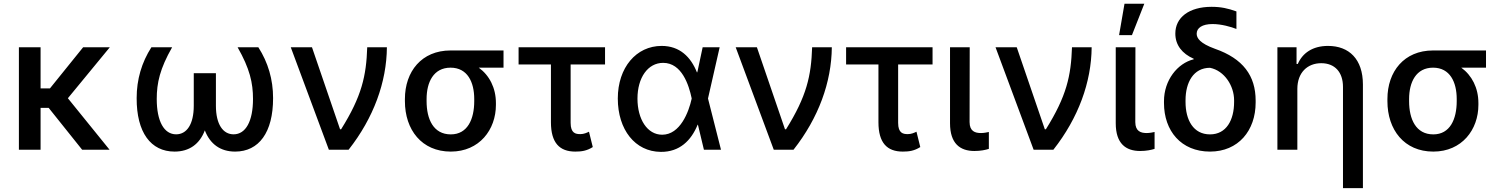

<svg xmlns="http://www.w3.org/2000/svg" viewBox="-20 -797 7990 1022"><path d="M196 -545.5H80.6V0H196V-223H239L417.3 0H563.2L341.3 -274.1L564.6 -545.5H422.6L245.7 -326.3H196Z M896.3 -545.5H785.9C734 -464.5 707.4 -373.9 707.4 -274.9C706.7 -92 782.7 9.9 909.1 9.9C987.9 9.9 1042.6 -30.2 1070.3 -103C1098.4 -30.2 1153.1 9.9 1231.5 9.9C1358 9.9 1433.9 -92 1433.6 -274.9C1433.6 -373.9 1407 -464.5 1355.1 -545.5H1244.7C1309.7 -431.5 1326.7 -355.8 1326.7 -270.2C1326.7 -151.6 1288 -82 1223.4 -82C1166.9 -82 1129.3 -135.3 1129.3 -234V-407.3H1011.4V-234C1011.4 -135.3 974.1 -82 917.6 -82C853 -82 814.3 -151.6 814.3 -270.2C814.3 -355.8 831.3 -431.5 896.3 -545.5Z M1730.5 0H1835.6C1969.1 -169.7 2038 -360.1 2039.4 -545.5H1934.7C1929.7 -393.5 1905.9 -284.8 1795.8 -109H1790.1L1640.6 -545.5H1527.7Z M2135.3 -269.9V-258.5C2135.3 -106.2 2224.8 9.9 2379.6 9.9C2532 9.9 2619.7 -106.9 2619.7 -238.6V-248.6C2619.7 -329.2 2584.9 -396 2528.4 -436.8H2660.2V-528.4H2378.2C2224.4 -528.4 2135.3 -416.5 2135.3 -269.9ZM2250.7 -258.5V-269.9C2250.7 -359.4 2287.6 -436.8 2378.2 -436.8C2468.8 -436.8 2504.3 -359.4 2504.3 -269.9V-258.5C2504.3 -162.6 2468.8 -81.7 2379.6 -81.7C2286.9 -81.7 2250.7 -162.6 2250.7 -258.5Z M3200.6 -545.5H2740.4V-453.8H2912.6V-146.3C2912.6 -36.6 2958.5 9.9 3042.3 9.9C3075.6 9.9 3103.3 6 3135.3 -14.2L3115.1 -95.9C3103 -90.2 3088.1 -83.1 3069.2 -83.1C3044.4 -83.1 3017.4 -87.4 3017.4 -143.1V-453.8H3200.6Z M3497.2 11.4C3597.3 12.4 3659.1 -48.7 3693.5 -133.2H3695L3726.9 0H3817.8L3748.6 -272.7L3810.7 -545.5H3720.2L3692.8 -416.9L3690.3 -410.5C3657 -494.7 3597.7 -552.6 3501.8 -552.6C3366.8 -552.6 3268.5 -437.5 3268.5 -272.7C3268.5 -106.9 3360.4 10.3 3497.2 11.4ZM3373.2 -272C3373.2 -383.5 3428.3 -462.4 3509.9 -462.4C3609.4 -462.4 3647 -344.1 3661.6 -274.1V-271.3C3646.3 -201 3600.5 -79.9 3504.6 -79.9C3425.8 -79.9 3373.2 -161.9 3373.2 -272Z M4098.7 0H4203.8C4337.4 -169.7 4406.2 -360.1 4407.7 -545.5H4302.9C4297.9 -393.5 4274.1 -284.8 4164.1 -109H4158.4L4008.9 -545.5H3896Z M4943.9 -545.5H4483.7V-453.8H4655.9V-146.3C4655.9 -36.6 4701.7 9.9 4785.5 9.9C4818.9 9.9 4846.6 6 4878.6 -14.2L4858.3 -95.9C4846.2 -90.2 4831.3 -83.1 4812.5 -83.1C4787.6 -83.1 4760.7 -87.4 4760.7 -143.1V-453.8H4943.9Z M5036.9 -545.5V-141C5036.9 -33 5090.2 6.7 5166.5 6.7C5200.3 6.7 5225.9 1.1 5243.6 -4.6V-94.5C5235.1 -92.3 5216.3 -88.8 5202.1 -88.8C5169.7 -88.8 5141.3 -98.4 5141 -147L5141.7 -545.5Z M5481.9 0H5587C5720.5 -169.7 5789.4 -360.1 5790.8 -545.5H5686.1C5681.1 -393.5 5657.3 -284.8 5547.2 -109H5541.5L5392 -545.5H5279.1Z M5919 -545.5V-141C5919 -33 5972.3 6.7 6048.7 6.7C6082.4 6.7 6108 1.1 6125.7 -4.6V-94.5C6117.2 -92.3 6098.4 -88.8 6084.2 -88.8C6051.8 -88.8 6023.4 -98.4 6023.1 -147L6023.8 -545.5ZM5936.8 -610.1H6005.3L6071 -777H5965.6Z M6236.2 -617.9C6236.2 -557.2 6272.4 -511.4 6333.8 -484.4L6334.2 -481.5C6246.8 -459.9 6175.8 -369.3 6175.8 -258.5V-248.6C6175.8 -100.5 6267 9.9 6420.8 9.9C6571.4 9.9 6663.7 -101.6 6663.7 -251.4V-261.4C6663.7 -393.5 6596.9 -485.1 6447.1 -537.3C6367.5 -566.1 6349.8 -594.1 6349.8 -617.5C6349.8 -648.1 6378.9 -669 6434.3 -669C6481.5 -669 6533 -654.1 6561.4 -642.8V-736.2C6516.3 -752.5 6478.7 -760.7 6429.3 -760.7C6308.9 -760.7 6235.8 -703.8 6236.2 -617.9ZM6290.5 -254.3V-263.5C6290.5 -357.6 6332 -436.1 6420.8 -436.1C6497.9 -420.5 6549 -339.8 6549 -263.5V-254.3C6549 -158.4 6508.2 -81.7 6420.8 -81.7C6331.7 -81.7 6290.5 -158.7 6290.5 -254.3Z M6885.7 -323.9C6885.7 -410.9 6939.6 -460.6 7012.8 -460.6C7085.2 -460.6 7128.6 -413 7128.6 -334.2V204.5H7234.7V-346.9C7234.7 -482.2 7160.9 -552.6 7049 -552.6C6967.3 -552.6 6913.4 -514.9 6888.1 -456.7H6881.4V-545.5H6779.5V0H6885.7Z M7365.1 -269.9V-258.5C7365.1 -106.2 7454.5 9.9 7609.4 9.9C7761.7 9.9 7849.4 -106.9 7849.4 -238.6V-248.6C7849.4 -329.2 7814.6 -396 7758.2 -436.8H7889.9V-528.4H7608C7454.2 -528.4 7365.1 -416.5 7365.1 -269.9ZM7480.5 -258.5V-269.9C7480.5 -359.4 7517.4 -436.8 7608 -436.8C7698.5 -436.8 7734 -359.4 7734 -269.9V-258.5C7734 -162.6 7698.5 -81.7 7609.4 -81.7C7516.7 -81.7 7480.5 -162.6 7480.5 -258.5Z"/></svg>

Font: Margiela Sans Medium
Style: Regular
Weight: 500
Designer: Stefan Endress, Andreas Faust
Version: Version 1.100;FEAKit 1.0